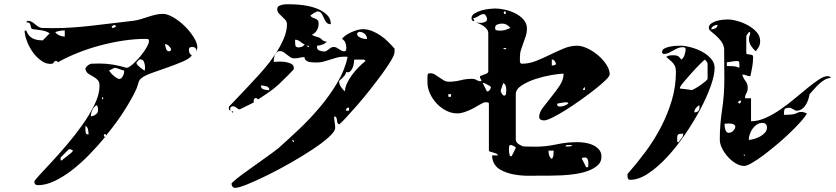

<svg xmlns="http://www.w3.org/2000/svg" viewBox="-20 -828 4040 928"><path d="M117 -727Q126 -727 133.5 -722.5Q141 -718 148 -712Q155 -706 163 -700.5Q171 -695 180 -693L233 -692Q284 -692 328 -695Q372 -698 416.5 -703Q461 -708 510 -714Q559 -720 620 -727Q639 -729 657.5 -734.5Q676 -740 694 -746Q712 -752 730.5 -756.5Q749 -761 767 -761Q789 -761 818 -744Q847 -727 872.5 -702Q898 -677 916 -648.5Q934 -620 934 -597Q934 -594 933 -593Q933 -592 930.5 -586.5Q928 -581 927 -580Q930 -591 924.5 -596Q919 -601 910 -601Q902 -601 897.5 -598.5Q893 -596 893 -587Q893 -569 907 -560Q897 -545 864.5 -531Q832 -517 794 -503.5Q756 -490 720 -477.5Q684 -465 667 -453Q659 -447 655.5 -442Q652 -437 650 -431Q648 -425 646 -417.5Q644 -410 640 -400Q620 -355 581.5 -294.5Q543 -234 492 -172Q493 -174 491.5 -177Q490 -180 487 -180Q482 -180 482 -173.5Q482 -167 487 -167H489Q451 -121 410 -79Q369 -37 326.5 -4.5Q284 28 242.5 47.5Q201 67 164 67Q146 67 146 50Q146 45 169.5 19.5Q193 -6 228 -43.5Q263 -81 303.5 -128.5Q344 -176 379 -225.5Q414 -275 437.5 -323.5Q461 -372 461 -413Q461 -432 452 -441.5Q443 -451 431 -457.5Q419 -464 408 -471Q397 -478 393 -493Q392 -497 395 -501.5Q398 -506 402.5 -510Q407 -514 412 -516.5Q417 -519 420 -520L460 -521Q495 -521 527 -515.5Q559 -510 593 -500Q604 -502 622 -518Q640 -534 657.5 -555Q675 -576 687.5 -597Q700 -618 700 -630Q700 -639 693 -639.5Q686 -640 681 -640Q631 -640 575 -631.5Q519 -623 463 -608Q407 -593 354.5 -572Q302 -551 260 -527Q259 -531 253 -533Q253 -534 250 -534Q247 -534 247 -533Q245 -533 240 -526.5Q235 -520 233 -520Q207 -516 182.5 -532.5Q158 -549 139.5 -574.5Q121 -600 110 -629.5Q99 -659 99 -680H107Q117 -654 136 -643.5Q155 -633 184 -633H187L220 -667Q209 -674 199.5 -677Q190 -680 180.5 -681.5Q171 -683 161.5 -684Q152 -685 140 -687Q132 -688 130.5 -693.5Q129 -699 128 -704.5Q127 -710 123.5 -715Q120 -720 107 -720Q108 -724 113 -727ZM107 -720Q106 -719 106 -720ZM527 -693Q529 -693 534 -695.5Q539 -698 540 -700Q540 -707 533 -707Q531 -707 526 -704.5Q521 -702 520 -700Q520 -693 527 -693ZM293 -681Q271 -681 247 -673Q253 -663 267 -657Q281 -651 293 -651ZM800 -580Q802 -581 804.5 -583.5Q807 -586 807 -587Q807 -595 797 -605Q787 -615 778 -615Q778 -608 782 -594Q786 -580 797 -580ZM640 -523Q640 -519 645.5 -513Q651 -507 658.5 -501Q666 -495 672 -491Q678 -487 680 -487L681 -503Q681 -514 676.5 -527.5Q672 -541 657 -541Q654 -541 653 -540L640 -527ZM580 -487Q577 -487 571.5 -489Q566 -491 559 -493.5Q552 -496 546 -498Q540 -500 537 -500H533Q530 -499 520 -493.5Q510 -488 507 -487Q510 -482 516.5 -474.5Q523 -467 531 -460.5Q539 -454 547 -449.5Q555 -445 560 -447Q568 -449 574 -460.5Q580 -472 580 -480ZM480 -353 473 -360V-347ZM419 -266Q431 -266 442.5 -274.5Q454 -283 454 -296Q454 -303 453 -308.5Q452 -314 447 -320Q434 -313 426.5 -296.5Q419 -280 419 -266ZM393 -203Q393 -194 394.5 -186Q396 -178 408 -178Q408 -188 405.5 -201.5Q403 -215 393 -220ZM492 -172Q492 -170 489 -167ZM280 -53Q283 -57 291 -63Q299 -69 307 -75.5Q315 -82 322.5 -88Q330 -94 333 -100Q332 -101 327 -103.5Q322 -106 320 -107H313L273 -67V-53Z M1887 -577Q1887 -564 1870.5 -536Q1854 -508 1828 -472.5Q1802 -437 1771 -397.5Q1740 -358 1710 -323.5Q1680 -289 1656 -263Q1632 -237 1620 -227Q1613 -229 1611 -235Q1609 -241 1608.5 -248Q1608 -255 1605.5 -260Q1603 -265 1595 -265Q1595 -250 1597.5 -237Q1600 -224 1600 -210Q1600 -193 1569 -165Q1538 -137 1489.5 -105Q1441 -73 1383 -40Q1325 -7 1271 19.5Q1217 46 1175 63Q1133 80 1116 80Q1108 80 1103.5 73.5Q1099 67 1099 60Q1099 57 1113.5 44.5Q1128 32 1151 15Q1174 -2 1201.5 -21.5Q1229 -41 1254 -59Q1279 -77 1299 -91.5Q1319 -106 1327 -113Q1372 -153 1425 -203Q1478 -253 1526 -310Q1574 -367 1610.5 -428.5Q1647 -490 1660 -553Q1658 -554 1650 -554Q1642 -554 1640 -554Q1623 -554 1607.5 -549.5Q1592 -545 1576.5 -540Q1561 -535 1545 -530.5Q1529 -526 1512 -526Q1501 -526 1490.5 -526.5Q1480 -527 1471.5 -529.5Q1463 -532 1457.5 -537.5Q1452 -543 1452 -552Q1438 -552 1428 -549Q1418 -546 1403 -546Q1392 -546 1383.5 -551.5Q1375 -557 1367 -563.5Q1359 -570 1351 -575.5Q1343 -581 1333 -581Q1324 -581 1318 -575Q1312 -569 1308.5 -561Q1305 -553 1304 -544Q1303 -535 1303 -529Q1306 -529 1321.5 -530Q1337 -531 1354.5 -529Q1372 -527 1386 -520.5Q1400 -514 1400 -500V-493Q1385 -478 1372 -464Q1360 -452 1347.5 -440Q1335 -428 1327 -420Q1304 -399 1278 -381Q1252 -363 1227 -347Q1224 -352 1220 -353Q1219 -354 1217 -354Q1209 -354 1207 -346.5Q1205 -339 1207 -333L1140 -300H1133Q1132 -301 1123.5 -307Q1115 -313 1113 -313Q1113 -314 1110 -314Q1107 -314 1106 -314Q1090 -314 1093 -293Q1088 -295 1087 -298.5Q1086 -302 1086 -307Q1086 -311 1087 -313Q1094 -320 1111 -338Q1128 -356 1147 -376Q1166 -396 1183 -414Q1200 -432 1207 -440Q1229 -463 1257 -495.5Q1285 -528 1309.5 -564.5Q1334 -601 1350.5 -639Q1367 -677 1367 -710Q1367 -723 1359.5 -731.5Q1352 -740 1343.5 -747.5Q1335 -755 1327.5 -763.5Q1320 -772 1320 -784Q1320 -795 1330 -800Q1340 -805 1352.5 -806.5Q1365 -808 1377 -807.5Q1389 -807 1393 -807Q1414 -807 1445.5 -803Q1477 -799 1506.5 -788.5Q1536 -778 1557.5 -759Q1579 -740 1579 -711Q1564 -711 1557 -720.5Q1550 -730 1545 -742Q1540 -754 1533.5 -763.5Q1527 -773 1513 -773Q1511 -771 1508 -770Q1506 -769 1504 -768Q1502 -767 1500 -767Q1498 -765 1490 -760Q1482 -755 1480 -753Q1484 -746 1491 -743Q1498 -740 1504.5 -737.5Q1511 -735 1515.5 -730Q1520 -725 1520 -714Q1520 -696 1511.5 -681.5Q1503 -667 1487 -660Q1498 -654 1504.5 -652Q1511 -650 1516.5 -648.5Q1522 -647 1527 -644Q1532 -641 1540 -633Q1542 -631 1549.5 -628.5Q1557 -626 1560 -627Q1551 -617 1538.5 -612.5Q1526 -608 1513 -607Q1512 -605 1512 -600Q1512 -588 1524.5 -583.5Q1537 -579 1547 -579Q1554 -579 1559 -582.5Q1564 -586 1569 -590Q1574 -594 1579.5 -597.5Q1585 -601 1593 -601Q1601 -601 1607 -597.5Q1613 -594 1618.5 -590.5Q1624 -587 1630 -583.5Q1636 -580 1643 -580Q1651 -580 1652.5 -585.5Q1654 -591 1654 -596Q1654 -609 1649.5 -621Q1645 -633 1633 -640Q1639 -649 1651.5 -657.5Q1664 -666 1678.5 -672.5Q1693 -679 1707.5 -683Q1722 -687 1733 -687Q1756 -687 1777.5 -678.5Q1799 -670 1819 -656.5Q1839 -643 1856 -626Q1873 -609 1887 -593ZM1754 -639Q1754 -654 1743 -664Q1732 -674 1717 -674Q1714 -674 1713 -673Q1708 -671 1707 -667Q1706 -666 1706 -663Q1706 -657 1711.5 -652.5Q1717 -648 1724.5 -645Q1732 -642 1740 -640.5Q1748 -639 1754 -639ZM1453 -613Q1441 -618 1430.5 -627Q1420 -636 1406 -636Q1406 -625 1407 -612Q1408 -599 1422 -599Q1432 -599 1439 -602Q1446 -605 1453 -613ZM1473 -607H1460L1473 -600ZM1740 -540H1692Q1692 -535 1690.5 -523.5Q1689 -512 1684.5 -501Q1680 -490 1672.5 -483Q1665 -476 1653 -480Q1652 -471 1646.5 -464Q1641 -457 1635 -451.5Q1629 -446 1624 -441.5Q1619 -437 1619 -434Q1619 -422 1628 -408Q1637 -394 1647 -387Q1648 -406 1658 -427Q1668 -448 1683 -468Q1698 -488 1715 -505Q1732 -522 1747 -533ZM1282 -392Q1282 -407 1267 -411Q1252 -415 1241 -415Q1241 -399 1255.5 -395.5Q1270 -392 1282 -392ZM1667 -308Q1652 -308 1652 -293H1667ZM1107 -287Q1106 -284 1103.5 -284Q1101 -284 1100 -287Q1099 -290 1103 -290Q1107 -290 1107 -287ZM1400 -147Q1399 -151 1393 -153V-147Q1397 -141 1400 -140Z M2503 -520Q2537 -520 2571 -533.5Q2605 -547 2638.5 -563.5Q2672 -580 2704.5 -593.5Q2737 -607 2769 -607Q2792 -607 2819.5 -594Q2847 -581 2871 -560.5Q2895 -540 2911 -515.5Q2927 -491 2927 -468Q2927 -460 2907 -440.5Q2887 -421 2856 -396.5Q2825 -372 2787 -345Q2749 -318 2714 -296Q2679 -274 2650.5 -260Q2622 -246 2610 -246Q2602 -246 2594 -249.5Q2586 -253 2586 -263Q2586 -284 2604.5 -308.5Q2623 -333 2645 -360Q2667 -387 2685.5 -415Q2704 -443 2704 -472Q2685 -472 2646.5 -465.5Q2608 -459 2569.5 -446.5Q2531 -434 2502 -415.5Q2473 -397 2473 -373V-153Q2473 -140 2488 -130.5Q2503 -121 2513 -120L2567 -119Q2619 -119 2669 -130Q2719 -141 2771 -141Q2787 -141 2807.5 -138Q2828 -135 2845.5 -127Q2863 -119 2875 -105.5Q2887 -92 2887 -70Q2887 -45 2869 -29Q2851 -13 2823 -2.5Q2795 8 2761 13Q2727 18 2695 19.5Q2663 21 2637 21Q2611 21 2599 21Q2577 21 2540 21.5Q2503 22 2465.5 15.5Q2428 9 2398 -8Q2368 -25 2360 -60Q2359 -62 2359 -70Q2358 -72 2358 -77H2387Q2385 -83 2378 -86Q2371 -89 2363 -91Q2355 -93 2349 -95Q2343 -97 2343 -100V-327Q2343 -332 2336.5 -333Q2330 -334 2327 -334Q2322 -334 2320 -333Q2306 -327 2290.5 -317.5Q2275 -308 2258.5 -300Q2242 -292 2224.5 -286Q2207 -280 2190 -280Q2162 -280 2136 -293.5Q2110 -307 2090 -328.5Q2070 -350 2058 -376.5Q2046 -403 2046 -430Q2046 -434 2046 -448.5Q2046 -463 2047 -467Q2048 -472 2052 -473Q2056 -474 2060 -474Q2072 -474 2082.5 -467.5Q2093 -461 2103.5 -453.5Q2114 -446 2125 -439.5Q2136 -433 2149 -433Q2178 -433 2205.5 -440Q2233 -447 2261 -447Q2274 -447 2284 -441Q2294 -435 2306 -435L2307 -440Q2306 -441 2303 -446.5Q2300 -452 2300 -453V-460Q2304 -461 2317 -466.5Q2330 -472 2333 -473Q2335 -474 2337.5 -476.5Q2340 -479 2340 -480V-667Q2340 -678 2333.5 -686.5Q2327 -695 2318 -701.5Q2309 -708 2298.5 -712.5Q2288 -717 2280 -720Q2283 -719 2291.5 -718Q2300 -717 2309.5 -718Q2319 -719 2326.5 -723Q2334 -727 2334 -736Q2334 -742 2329 -751Q2324 -760 2317 -760Q2307 -760 2293 -750.5Q2279 -741 2267 -740L2273 -727Q2272 -726 2270 -726Q2264 -726 2261.5 -730.5Q2259 -735 2259 -740Q2259 -754 2273.5 -763Q2288 -772 2307 -777.5Q2326 -783 2345 -785Q2364 -787 2373 -787Q2394 -787 2421 -781Q2448 -775 2471.5 -763Q2495 -751 2511 -732.5Q2527 -714 2527 -689Q2527 -671 2521.5 -654.5Q2516 -638 2510 -621.5Q2504 -605 2498.5 -588.5Q2493 -572 2493 -553V-527Q2497 -521 2500 -520ZM2420 -760Q2425 -760 2425 -766.5Q2425 -773 2420 -773Q2415 -773 2415 -766.5Q2415 -760 2420 -760ZM2447 -693Q2430 -714 2407 -714Q2397 -714 2385 -710Q2373 -706 2373 -693Q2373 -683 2381 -681.5Q2389 -680 2397 -680Q2411 -680 2421 -683Q2431 -686 2447 -693ZM2427 -593Q2428 -596 2420 -596Q2412 -596 2413 -593Q2415 -590 2420 -590Q2425 -590 2427 -593ZM2647 -511Q2648 -511 2657.5 -512.5Q2667 -514 2667 -520Q2667 -524 2661.5 -532Q2656 -540 2650 -540H2647ZM2347 -413Q2344 -415 2333.5 -420Q2323 -425 2320 -427H2313L2333 -387Q2334 -386 2336 -386Q2342 -386 2347.5 -394Q2353 -402 2353 -407ZM2427 -393Q2427 -403 2424.5 -412Q2422 -421 2413 -427Q2412 -425 2410 -419.5Q2408 -414 2405.5 -407Q2403 -400 2401.5 -394.5Q2400 -389 2400 -387Q2400 -386 2402.5 -381Q2405 -376 2407 -373Q2407 -371 2410 -370L2413 -367Q2414 -366 2417 -366Q2425 -366 2426 -377Q2427 -388 2427 -393ZM2807 -407Q2798 -402 2798 -393H2807ZM2160 -373H2147V-360H2160ZM2673 -323Q2673 -313 2686 -313Q2697 -313 2707.5 -317Q2718 -321 2727 -327Q2725 -332 2721.5 -333Q2718 -334 2714 -334L2707 -333Q2703 -333 2690 -330.5Q2677 -328 2673 -327ZM2733 -127Q2729 -127 2722 -127Q2715 -127 2713 -120H2723Q2730 -120 2735.5 -120.5Q2741 -121 2747 -127ZM2473 -113Q2474 -114 2471 -116.5Q2468 -119 2467 -120L2453 -127H2450Q2442 -127 2441 -121.5Q2440 -116 2440 -111Q2440 -108 2440 -101.5Q2440 -95 2441 -89Q2442 -83 2443.5 -78Q2445 -73 2447 -73H2453ZM2631 -100Q2631 -89 2634 -78Q2637 -67 2647 -60Q2654 -67 2655 -79.5Q2656 -92 2656 -100ZM2823 -20Q2823 -25 2823.5 -33Q2824 -41 2823 -48.5Q2822 -56 2818.5 -61.5Q2815 -67 2807 -67Q2806 -67 2798.5 -66Q2791 -65 2793 -60L2813 -20Z M3610 -242Q3644 -242 3680 -258Q3716 -274 3751.5 -298.5Q3787 -323 3820.5 -351Q3854 -379 3884 -403.5Q3914 -428 3938.5 -444Q3963 -460 3980 -460Q3984 -460 3989.5 -458Q3995 -456 3995 -451Q3980 -451 3965 -442Q3950 -433 3937 -420.5Q3924 -408 3912.5 -394.5Q3901 -381 3893 -373Q3891 -361 3886.5 -347Q3882 -333 3874.5 -321Q3867 -309 3856 -301Q3845 -293 3830 -293H3827L3800 -307H3794Q3773 -307 3771 -297.5Q3769 -288 3769 -273Q3797 -273 3809.5 -275Q3822 -277 3828 -280Q3834 -283 3839 -285Q3844 -287 3856 -287H3860L3880 -280Q3873 -265 3851 -240.5Q3829 -216 3799.5 -187.5Q3770 -159 3736 -130.5Q3702 -102 3671 -78.5Q3640 -55 3614.5 -40.5Q3589 -26 3577 -26Q3557 -26 3536 -38.5Q3515 -51 3498 -70Q3481 -89 3470 -111Q3459 -133 3459 -153Q3459 -225 3470 -297Q3481 -369 3481 -443L3480 -593Q3477 -614 3465 -629.5Q3453 -645 3440 -656.5Q3427 -668 3416.5 -676.5Q3406 -685 3406 -693Q3406 -706 3417 -714Q3428 -722 3443 -726.5Q3458 -731 3473 -732.5Q3488 -734 3497 -734Q3517 -734 3544 -726.5Q3571 -719 3595.5 -705.5Q3620 -692 3637 -673Q3654 -654 3654 -630Q3654 -614 3648.5 -603.5Q3643 -593 3633 -580Q3620 -591 3610 -606.5Q3600 -622 3600 -640Q3600 -649 3603 -655.5Q3606 -662 3606 -671Q3605 -671 3603 -672.5Q3601 -674 3600 -673Q3597 -670 3592 -662.5Q3587 -655 3587 -653V-573Q3587 -567 3592 -566Q3597 -565 3603.5 -564.5Q3610 -564 3615 -562Q3620 -560 3620 -552Q3620 -529 3616 -505.5Q3612 -482 3607 -460H3603Q3595 -460 3588 -463.5Q3581 -467 3573 -467H3567Q3574 -448 3584 -435.5Q3594 -423 3594 -403Q3594 -388 3587.5 -377.5Q3581 -367 3581 -353H3610ZM3448 -708Q3439 -708 3428.5 -702Q3418 -696 3418 -686Q3428 -686 3438 -691.5Q3448 -697 3448 -708ZM3180 -577Q3180 -588 3192 -594Q3204 -600 3219.5 -603Q3235 -606 3250.5 -606.5Q3266 -607 3272 -607Q3291 -607 3319 -599.5Q3347 -592 3372.5 -578.5Q3398 -565 3416 -545Q3434 -525 3434 -500Q3434 -465 3415 -411.5Q3396 -358 3364 -298Q3332 -238 3290.5 -177.5Q3249 -117 3204 -68.5Q3159 -20 3113 10.5Q3067 41 3027 41Q3018 41 3015.5 36Q3013 31 3013 23V13Q3058 -38 3100 -94.5Q3142 -151 3174.5 -213.5Q3207 -276 3227 -343Q3247 -410 3247 -481Q3247 -494 3244 -503.5Q3241 -513 3235 -520.5Q3229 -528 3220.5 -535.5Q3212 -543 3200 -553Q3209 -559 3217 -560Q3225 -561 3235 -561Q3248 -561 3255.5 -557.5Q3263 -554 3273 -540Q3284 -547 3289 -563.5Q3294 -580 3294 -590Q3294 -596 3289.5 -598Q3285 -600 3281 -600Q3267 -600 3255.5 -595Q3244 -590 3233 -583.5Q3222 -577 3211 -572Q3200 -567 3187 -567Q3186 -567 3183.5 -569.5Q3181 -572 3180 -573ZM3400 -520Q3400 -524 3395 -530.5Q3390 -537 3387 -540Q3381 -536 3361.5 -516.5Q3342 -497 3321 -473.5Q3300 -450 3283 -429.5Q3266 -409 3266 -403Q3266 -401 3267 -400Q3270 -400 3277.5 -399Q3285 -398 3293.5 -397Q3302 -396 3309.5 -395Q3317 -394 3320 -393H3324Q3327 -393 3339.5 -400Q3352 -407 3365.5 -416.5Q3379 -426 3389.5 -435Q3400 -444 3400 -447ZM3493 -509Q3505 -509 3523 -508Q3541 -507 3553 -500L3554 -513Q3554 -519 3553 -526Q3552 -533 3544 -533H3540Q3535 -533 3527 -532Q3519 -531 3511.5 -529.5Q3504 -528 3498.5 -527.5Q3493 -527 3493 -527ZM3553 -327Q3562 -331 3562 -342Q3551 -342 3547 -333ZM3361 -310Q3361 -317 3360 -320Q3350 -314 3343 -305Q3336 -296 3336 -285Q3361 -285 3361 -310ZM3687 -211Q3687 -234 3664 -234Q3650 -234 3638 -226Q3626 -218 3617.5 -206Q3609 -194 3604 -179.5Q3599 -165 3599 -152Q3610 -152 3625 -156.5Q3640 -161 3654 -168.5Q3668 -176 3677.5 -187Q3687 -198 3687 -211ZM3534 -217Q3534 -220 3533 -220Q3530 -226 3522.5 -228.5Q3515 -231 3506.5 -231Q3498 -231 3491 -230.5Q3484 -230 3482 -230Q3482 -226 3482.5 -218.5Q3483 -211 3485 -204Q3487 -197 3491 -191.5Q3495 -186 3503 -186Q3514 -186 3524 -196Q3534 -206 3534 -217ZM3282 -182Q3265 -182 3259 -179Q3253 -176 3253 -160Q3253 -156 3253 -148.5Q3253 -141 3260 -140Q3267 -152 3274.5 -160Q3282 -168 3282 -182ZM3580 -80H3573L3580 -73Z"/></svg>

Font: Genkaimincho
Style: Regular
Weight: 800
Designer: Dr. Ken Lunde (project architect, glyph set definition & overall production); Masataka HATTORI \u670D \u90E8 \u6B63 \u8C
Foundry: Adobe Systems Incorporated
Version: Version 1.00